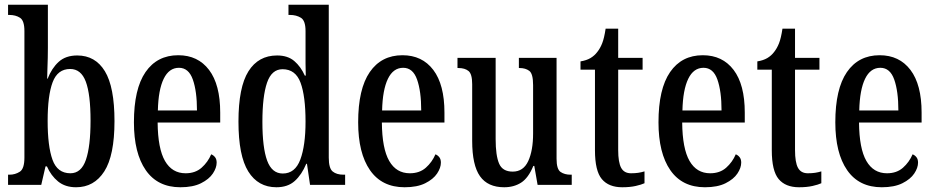

<svg xmlns="http://www.w3.org/2000/svg" viewBox="-20 -780 3945 810"><path d="M301 10Q255 10 225 -14.5Q195 -39 178 -78H172L154 0H14V-43H20Q44 -43 63.5 -55.5Q83 -68 83 -115V-649Q83 -693 64.5 -705Q46 -717 19 -717H14V-760H182V-578Q182 -560 181.5 -535.5Q181 -511 180 -487Q179 -463 179 -448H181Q198 -492 227.5 -519Q257 -546 306 -546Q382 -546 422.5 -479.5Q463 -413 463 -269Q463 -124 420 -57Q377 10 301 10ZM277 -49Q323 -49 342.5 -106Q362 -163 362 -271Q362 -382 342 -435.5Q322 -489 276 -489Q223 -489 202 -433Q181 -377 181 -270Q181 -163 201.5 -106Q222 -49 277 -49Z M741 10Q645 10 595 -62Q545 -134 545 -264Q545 -405 594 -476Q643 -547 732 -547Q815 -547 862 -485Q909 -423 909 -305V-263H645Q646 -153 676 -101Q706 -49 763 -49Q804 -49 830.5 -72.5Q857 -96 871 -129Q881 -125 887.5 -116.5Q894 -108 894 -94Q894 -72 878 -48Q862 -24 828 -7Q794 10 741 10ZM811 -314Q811 -395 793.5 -444.5Q776 -494 735 -494Q693 -494 670.5 -447.5Q648 -401 646 -314Z M1146 10Q1069 10 1027.5 -56.5Q986 -123 986 -267Q986 -412 1028 -479Q1070 -546 1149 -546Q1194 -546 1221.5 -522.5Q1249 -499 1266 -461H1270Q1269 -484 1269 -511.5Q1269 -539 1269 -567V-649Q1269 -693 1249.5 -705Q1230 -717 1203 -717H1197V-760H1367V-115Q1367 -70 1383.5 -56.5Q1400 -43 1429 -43H1436V0H1288L1275 -89H1272Q1253 -43 1223.5 -16.5Q1194 10 1146 10ZM1173 -48Q1225 -48 1247 -107Q1269 -166 1269 -267Q1269 -374 1248 -431Q1227 -488 1172 -488Q1126 -488 1106.5 -431Q1087 -374 1087 -266Q1087 -157 1107 -102.5Q1127 -48 1173 -48Z M1687 10Q1591 10 1541 -62Q1491 -134 1491 -264Q1491 -405 1540 -476Q1589 -547 1678 -547Q1761 -547 1808 -485Q1855 -423 1855 -305V-263H1591Q1592 -153 1622 -101Q1652 -49 1709 -49Q1750 -49 1776.5 -72.5Q1803 -96 1817 -129Q1827 -125 1833.5 -116.5Q1840 -108 1840 -94Q1840 -72 1824 -48Q1808 -24 1774 -7Q1740 10 1687 10ZM1757 -314Q1757 -395 1739.5 -444.5Q1722 -494 1681 -494Q1639 -494 1616.5 -447.5Q1594 -401 1592 -314Z M2107 10Q2038 10 2005 -36.5Q1972 -83 1972 -186V-425Q1972 -468 1956.5 -480.5Q1941 -493 1914 -493H1910V-536H2071V-193Q2071 -124 2085.5 -90Q2100 -56 2143 -56Q2188 -56 2208.5 -100.5Q2229 -145 2229 -217V-421Q2229 -469 2213 -481Q2197 -493 2172 -493H2169V-536H2328V-110Q2328 -66 2345 -54.5Q2362 -43 2387 -43H2392V0H2248L2234 -80H2230Q2209 -29 2178.5 -9.5Q2148 10 2107 10Z M2605 10Q2548 10 2519 -24.5Q2490 -59 2490 -146V-486H2429V-521Q2454 -525 2471 -535Q2488 -545 2500 -561Q2512 -576 2520.5 -597.5Q2529 -619 2535 -659H2588V-536H2691V-486H2588V-147Q2588 -95 2600.5 -72Q2613 -49 2642 -49Q2659 -49 2672.5 -51Q2686 -53 2699 -57V-7Q2686 -1 2662 4.5Q2638 10 2605 10Z M2954 10Q2858 10 2808 -62Q2758 -134 2758 -264Q2758 -405 2807 -476Q2856 -547 2945 -547Q3028 -547 3075 -485Q3122 -423 3122 -305V-263H2858Q2859 -153 2889 -101Q2919 -49 2976 -49Q3017 -49 3043.5 -72.5Q3070 -96 3084 -129Q3094 -125 3100.5 -116.5Q3107 -108 3107 -94Q3107 -72 3091 -48Q3075 -24 3041 -7Q3007 10 2954 10ZM3024 -314Q3024 -395 3006.5 -444.5Q2989 -494 2948 -494Q2906 -494 2883.5 -447.5Q2861 -401 2859 -314Z M3351 10Q3294 10 3265 -24.5Q3236 -59 3236 -146V-486H3175V-521Q3200 -525 3217 -535Q3234 -545 3246 -561Q3258 -576 3266.5 -597.5Q3275 -619 3281 -659H3334V-536H3437V-486H3334V-147Q3334 -95 3346.5 -72Q3359 -49 3388 -49Q3405 -49 3418.5 -51Q3432 -53 3445 -57V-7Q3432 -1 3408 4.5Q3384 10 3351 10Z M3700 10Q3604 10 3554 -62Q3504 -134 3504 -264Q3504 -405 3553 -476Q3602 -547 3691 -547Q3774 -547 3821 -485Q3868 -423 3868 -305V-263H3604Q3605 -153 3635 -101Q3665 -49 3722 -49Q3763 -49 3789.5 -72.5Q3816 -96 3830 -129Q3840 -125 3846.5 -116.5Q3853 -108 3853 -94Q3853 -72 3837 -48Q3821 -24 3787 -7Q3753 10 3700 10ZM3770 -314Q3770 -395 3752.5 -444.5Q3735 -494 3694 -494Q3652 -494 3629.5 -447.5Q3607 -401 3605 -314Z"/></svg>

Font: Noto Serif ExtraCondensed Medium
Style: Regular
Weight: 500
Width: 2
Designer: Monotype Design Team
Foundry: Monotype Imaging Inc.
Version: Version 2.015